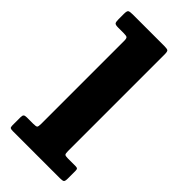

<svg xmlns="http://www.w3.org/2000/svg" viewBox="-245 -838 895 895"><g transform="rotate(45 203.0 -390.0)"><path d="M87 -688.5H49Q30.5 -688.5 27 -694.8Q23.5 -701 23.5 -718V-752.5Q23.5 -772.5 29.5 -776.2Q35.5 -780 55 -780H262.5Q281.5 -780 286.5 -776Q291.5 -772 291.5 -752.5V-116.5Q291.5 -100 295 -95.8Q298.5 -91.5 314.5 -91.5H366Q375 -91.5 378.2 -88.5Q381.5 -85.5 381.5 -75.5V-25Q381.5 -7.5 376.5 -3.8Q371.5 0 353.5 0H44Q32 0 27.8 -2.8Q23.5 -5.5 23.5 -17.5V-71Q23.5 -83 27.8 -87.2Q32 -91.5 44.5 -91.5H87Q105.5 -91.5 109.5 -95.5Q113.5 -99.5 113.5 -118V-665Q113.5 -681.5 108.2 -685Q103 -688.5 87 -688.5Z"/></g></svg>

Font: Besley* Heavy
Style: Regular
Weight: 800
Designer: Owen Earl
Foundry: indestructible type*
Version: Version 3.000; ttfautohint (v1.8.3)